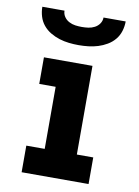

<svg xmlns="http://www.w3.org/2000/svg" viewBox="-84 -797 618 853"><g transform="rotate(10 225.0 -370.0)"><path d="M74 0V-120H157V-400H83V-520H302V-120H376V0ZM225 -600Q203 -600 181 -602.5Q159 -605 138 -611.5Q117 -618 97.5 -629.5Q78 -641 64 -658Q50 -675 43.5 -696.5Q37 -718 37 -740H137Q137 -725 145.5 -712.5Q154 -700 167.5 -693Q181 -686 195.5 -684Q210 -682 225 -682Q240 -682 254.5 -684Q269 -686 282.5 -693Q296 -700 304.5 -712.5Q313 -725 313 -740H413Q413 -718 406.5 -696.5Q400 -675 386 -658Q372 -641 352.5 -629.5Q333 -618 312 -611.5Q291 -605 269 -602.5Q247 -600 225 -600Z"/></g></svg>

Font: Iosevka Etoile Heavy
Style: Regular
Weight: 900
Designer: Belleve Invis
Foundry: Belleve Invis
Version: Version 22.1.2; ttfautohint (v1.8.4)